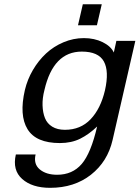

<svg xmlns="http://www.w3.org/2000/svg" viewBox="-20 -693 662 911"><path d="M190.9 -266.1Q180.7 -227.1 181.9 -192.6Q183.1 -158.2 193.4 -132.6Q203.6 -106.9 227.8 -92Q252 -77.1 288.1 -77.1Q362.3 -77.1 409.9 -127.2Q457.5 -177.2 478 -264.2Q498.5 -355 472.7 -401.6Q446.8 -448.2 368.2 -448.2Q232.9 -448.2 190.9 -266.1ZM98.1 -266.1Q109.9 -315.9 136 -360.6Q162.1 -405.3 198.2 -439Q234.4 -472.7 281.2 -492.4Q328.1 -512.2 377.9 -512.2Q428.2 -512.2 467.5 -492.7Q506.8 -473.1 520 -443.8L532.2 -499H622.1L514.2 -28.8Q490.7 73.7 411.6 136Q332.5 198.2 217.8 198.2Q132.3 198.2 85.2 156.2Q38.1 114.3 55.2 40H148.9Q138.2 85.4 168.7 110.8Q199.2 136.2 251 136.2Q323.7 136.2 367.7 85Q411.6 33.7 440.9 -92.8Q402.3 -55.7 360.6 -34.9Q318.8 -14.2 264.2 -14.2Q150.9 -14.2 110.6 -80.1Q70.3 -146 98.1 -266.1ZM439.9 -573.2H350.1L373 -672.9H462.9Z"/></svg>

Font: Perun
Style: Italic
Weight: 400
Italic angle: -12°
Foundry: Stefan Peev, Context Ltd
Version: Version 001.000